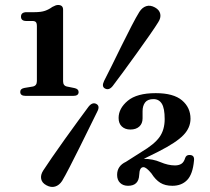

<svg xmlns="http://www.w3.org/2000/svg" viewBox="-20 -737 846 773"><path d="M86 -652.5Q64.5 -652.5 64.5 -670Q64.5 -688 87.5 -688H119Q145.5 -688 161.2 -693.5Q177 -699 190.5 -709Q205 -717 213.5 -717Q234 -717 234 -698V-410Q234 -391.5 250 -388.5L279.5 -382.5Q296.5 -379 296.5 -366.5Q296.5 -351 275 -351H83Q61.5 -351 61.5 -367Q61.5 -380 78.5 -383L111.5 -388.5Q128.5 -391.5 128.5 -410.5V-631.5Q128.5 -644 124.2 -648.2Q120 -652.5 110.5 -652.5ZM434 -391Q419 -372 403 -380.5Q388 -388 399 -411Q411 -434 429.8 -472.2Q448.5 -510.5 469.5 -553Q490.5 -595.5 509.5 -632.2Q528.5 -669 541 -689Q552.5 -707 568.8 -712.2Q585 -717.5 604 -707Q622 -697 625.2 -681Q628.5 -665 617 -647.5Q606 -629.5 582.5 -595.8Q559 -562 530.8 -522.8Q502.5 -483.5 476.5 -448Q450.5 -412.5 434 -391ZM336.5 -307.5Q352 -327 368 -318.5Q383.5 -310 371.5 -287.5Q360 -264.5 341.2 -226Q322.5 -187.5 301.2 -145Q280 -102.5 261 -65.5Q242 -28.5 230 -8.5Q218.5 9 202 14Q185.5 19 167 9Q149 -0.5 145.8 -16.5Q142.5 -32.5 154 -50.5Q165.5 -68.5 189 -102.5Q212.5 -136.5 240.5 -175.8Q268.5 -215 294.5 -250.5Q320.5 -286 336.5 -307.5ZM451.5 -33Q451.5 -69 487 -85.5L549 -125Q601.5 -156 622.2 -185.2Q643 -214.5 643 -257.5Q643 -301 631.5 -319.5Q620 -338 598 -338Q574.5 -338 564.2 -324.5Q554 -311 554 -289.5V-260.5Q554 -239.5 540.8 -227.5Q527.5 -215.5 505 -215.5Q483.5 -215.5 470.5 -227.8Q457.5 -240 457.5 -262Q457.5 -300.5 494.2 -331.2Q531 -362 607 -362Q678.5 -362 712.8 -333Q747 -304 747 -259Q747 -222.5 718.2 -192.8Q689.5 -163 617.5 -126.5L559 -97.5Q595 -97.5 626 -84.2Q657 -71 684.5 -71Q700 -71 710.2 -77.5Q720.5 -84 725.5 -101Q730 -114 744 -113Q764 -112.5 761 -90Q756 -35.5 733.5 -12.2Q711 11 674 11Q645 11 625.5 -1Q606 -13 589.5 -39Q569 -64 557.5 -64Q541.5 -64 540.5 -33Q538.5 11 495.5 11Q475.5 11 463.5 -0.8Q451.5 -12.5 451.5 -33Z"/></svg>

Font: Fraunces 9pt SemiBold
Style: Regular
Weight: 600
Version: Version 1.000;[b76b70a41]